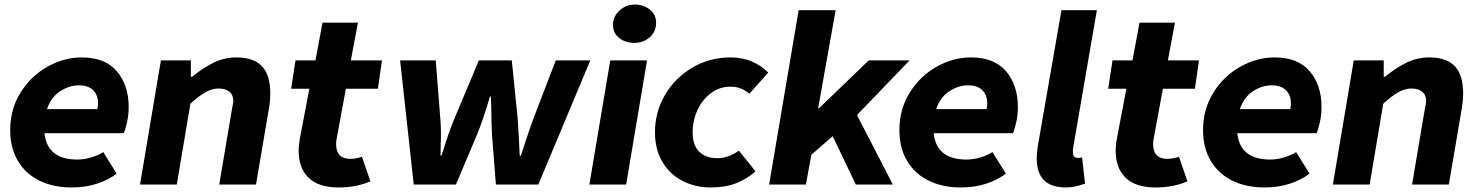

<svg xmlns="http://www.w3.org/2000/svg" viewBox="-20 -813 6511 846"><path d="M25 -240Q25 -332 70.5 -405Q116 -478 189 -519Q262 -560 340 -560Q443 -560 495 -499Q547 -438 547 -341Q547 -306 539.5 -273Q532 -240 525 -226H176Q188 -110 321 -110Q351 -110 382.5 -119.5Q414 -129 435 -143L494 -48Q458 -20 407 -3.5Q356 13 295 13Q216 13 155 -16.5Q94 -46 59.5 -103Q25 -160 25 -240ZM409 -332Q412 -346 412 -358Q412 -394 390.5 -415.5Q369 -437 327 -437Q285 -437 245 -411Q205 -385 187 -332Z M689 -547H821V-475H827Q877 -516 923.5 -538Q970 -560 1022 -560Q1097 -560 1134 -521.5Q1171 -483 1171 -401Q1171 -371 1166 -341L1108 0H946L1000 -320L1004 -342Q1008 -362 1008 -368Q1008 -395 990.5 -409Q973 -423 943 -423Q915 -423 886 -407Q857 -391 819 -356L759 0H597Z M1296 -148Q1296 -175 1302 -206L1343 -422H1263L1282 -547H1370L1401 -713H1557L1526 -547H1663L1645 -422H1504L1463 -200Q1461 -191 1461 -178Q1461 -113 1524 -113Q1546 -113 1575 -122L1612 -14Q1550 13 1472 13Q1384 13 1340 -29.5Q1296 -72 1296 -148Z M1743 -547H1900L1920 -292Q1923 -256 1923 -227Q1923 -196 1922 -180L1921 -127H1925L1935 -157Q1961 -241 1983 -292L2090 -547H2235L2261 -292L2266 -209Q2268 -168 2270 -127H2275L2303 -212Q2323 -272 2331 -292L2429 -547H2581L2352 0H2165L2148 -218Q2145 -269 2145 -321L2143 -388H2139Q2107 -279 2081 -218L1989 0H1803Z M2669 -547H2831L2739 0H2577ZM2681 -704Q2681 -740 2709.5 -766.5Q2738 -793 2778 -793Q2814 -793 2842.5 -771.5Q2871 -750 2871 -712Q2871 -674 2843 -649Q2815 -624 2774 -624Q2737 -624 2709 -645Q2681 -666 2681 -704Z M2866 -231Q2866 -319 2910 -394.5Q2954 -470 3030.5 -515Q3107 -560 3199 -560Q3252 -560 3295 -541Q3338 -522 3365 -493L3282 -400Q3261 -417 3242 -424Q3223 -431 3197 -431Q3152 -431 3114 -403.5Q3076 -376 3054 -329.5Q3032 -283 3032 -229Q3032 -173 3061 -144.5Q3090 -116 3141 -116Q3188 -116 3236 -149L3309 -58Q3271 -24 3223.5 -5.5Q3176 13 3112 13Q3044 13 2988 -15.5Q2932 -44 2899 -99Q2866 -154 2866 -231Z M3499 -768H3662L3585 -336H3589L3808 -547H3988L3756 -306L3914 0H3751L3649 -213L3555 -131L3531 0H3369Z M3943 -240Q3943 -332 3988.5 -405Q4034 -478 4107 -519Q4180 -560 4258 -560Q4361 -560 4413 -499Q4465 -438 4465 -341Q4465 -306 4457.5 -273Q4450 -240 4443 -226H4094Q4106 -110 4239 -110Q4269 -110 4300.5 -119.5Q4332 -129 4353 -143L4412 -48Q4376 -20 4325 -3.5Q4274 13 4213 13Q4134 13 4073 -16.5Q4012 -46 3977.5 -103Q3943 -160 3943 -240ZM4327 -332Q4330 -346 4330 -358Q4330 -394 4308.5 -415.5Q4287 -437 4245 -437Q4203 -437 4163 -411Q4123 -385 4105 -332Z M4548 -116Q4548 -142 4553 -170L4657 -768H4813L4709 -164Q4707 -154 4707.5 -148.5Q4708 -143 4708 -138Q4708 -127 4714.5 -122Q4721 -117 4729 -117Q4738 -117 4748 -119L4761 -4Q4715 13 4678 13Q4612 13 4580 -19Q4548 -51 4548 -116Z M4896 -148Q4896 -175 4902 -206L4943 -422H4863L4882 -547H4970L5001 -713H5157L5126 -547H5263L5245 -422H5104L5063 -200Q5061 -191 5061 -178Q5061 -113 5124 -113Q5146 -113 5175 -122L5212 -14Q5150 13 5072 13Q4984 13 4940 -29.5Q4896 -72 4896 -148Z M5281 -240Q5281 -332 5326.5 -405Q5372 -478 5445 -519Q5518 -560 5596 -560Q5699 -560 5751 -499Q5803 -438 5803 -341Q5803 -306 5795.5 -273Q5788 -240 5781 -226H5432Q5444 -110 5577 -110Q5607 -110 5638.5 -119.5Q5670 -129 5691 -143L5750 -48Q5714 -20 5663 -3.5Q5612 13 5551 13Q5472 13 5411 -16.5Q5350 -46 5315.5 -103Q5281 -160 5281 -240ZM5665 -332Q5668 -346 5668 -358Q5668 -394 5646.5 -415.5Q5625 -437 5583 -437Q5541 -437 5501 -411Q5461 -385 5443 -332Z M5945 -547H6077V-475H6083Q6133 -516 6179.5 -538Q6226 -560 6278 -560Q6353 -560 6390 -521.5Q6427 -483 6427 -401Q6427 -371 6422 -341L6364 0H6202L6256 -320L6260 -342Q6264 -362 6264 -368Q6264 -395 6246.5 -409Q6229 -423 6199 -423Q6171 -423 6142 -407Q6113 -391 6075 -356L6015 0H5853Z"/></svg>

Font: Nebula Sans Bold
Style: Regular
Weight: 700
Italic angle: -9°
Designer: Paul D. Hunt for Adobe (as Source Sans)
Foundry: Nebula Entertainment & Broadcasting LLC
Version: Version 1.010